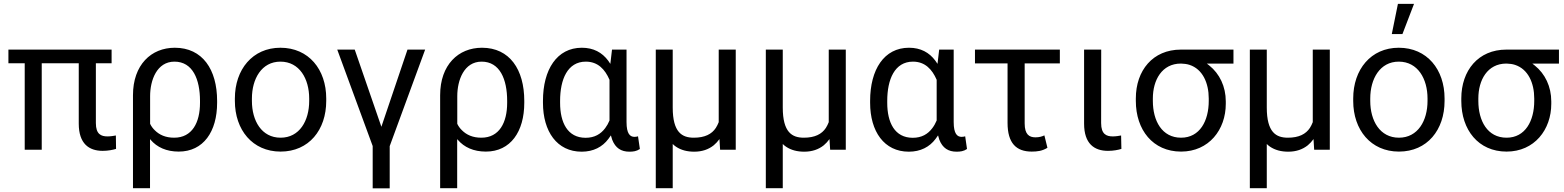

<svg xmlns="http://www.w3.org/2000/svg" viewBox="-20 -790 8253 1013"><path d="M568.8 -528.3H24.4V-456.1H110.4V0H200.2V-456.1H395.5V-137.7C395.5 -31.7 449.7 5.9 522 5.9C550.8 5.9 575.7 0.5 592.3 -4.4L591.3 -75.2C581.1 -73.2 563.5 -70.3 547.4 -70.3C513.7 -70.3 485.8 -81.5 485.8 -140.6V-456.1H568.8Z M681.6 203.1H771.5V-56.2C772.5 -54.7 773.4 -53.7 774.4 -52.7C808.6 -12.7 858.4 9.8 922.9 9.8C1053.2 9.8 1125.5 -95.7 1125.5 -247.6V-257.8C1125.5 -423.3 1048.3 -538.1 902.3 -538.1C777.8 -538.1 681.6 -448.2 681.6 -287.6ZM772 -136.7V-282.7C772 -367.2 807.6 -464.8 900.4 -464.8C997.1 -464.8 1035.2 -371.1 1035.2 -257.8V-247.6C1035.2 -143.6 994.1 -63.5 898.9 -63.5C853.5 -63.5 820.8 -78.6 796.9 -102.5C786.6 -112.3 778.3 -123.5 772 -136.7Z M1219.2 -257.3C1219.2 -105 1312 9.8 1460.4 9.8C1609.9 9.8 1701.2 -105 1701.2 -257.3V-270.5C1701.2 -423.3 1608.9 -538.1 1459.5 -538.1C1312.5 -538.1 1219.2 -423.3 1219.2 -270.5ZM1309.1 -270.5C1309.1 -373.5 1359.9 -464.8 1459.5 -464.8C1560.5 -464.8 1611.3 -373.5 1611.3 -270.5V-257.3C1611.3 -153.3 1560.5 -63.5 1460.4 -63.5C1359.9 -63.5 1309.1 -153.3 1309.1 -257.3Z M1992.2 -121.1 1851.6 -528.3H1759.3L1946.3 -19.5V203.6H2036.1V-19L2223.1 -528.3H2129.9Z M2302.2 203.1H2392.1V-56.2C2393.1 -54.7 2394 -53.7 2395 -52.7C2429.2 -12.7 2479 9.8 2543.5 9.8C2673.8 9.8 2746.1 -95.7 2746.1 -247.6V-257.8C2746.1 -423.3 2668.9 -538.1 2522.9 -538.1C2398.4 -538.1 2302.2 -448.2 2302.2 -287.6ZM2392.6 -136.7V-282.7C2392.6 -367.2 2428.2 -464.8 2521 -464.8C2617.7 -464.8 2655.8 -371.1 2655.8 -257.8V-247.6C2655.8 -143.6 2614.7 -63.5 2519.5 -63.5C2474.1 -63.5 2441.4 -78.6 2417.5 -102.5C2407.2 -112.3 2398.9 -123.5 2392.6 -136.7Z M3209 -528.3 3200.2 -453.1C3196.8 -459 3192.9 -464.4 3189 -469.7C3156.7 -513.2 3111.3 -538.1 3049.8 -538.1C2918.5 -538.1 2844.7 -423.3 2844.7 -257.8V-247.6C2844.7 -96.2 2918.9 10.3 3048.8 10.3C3110.8 10.3 3158.2 -14.6 3189.9 -57.1C3194.3 -63 3198.7 -69.3 3203.1 -75.7C3205.1 -67.4 3207.5 -60.1 3210 -52.7C3227.1 -8.8 3257.3 10.3 3300.8 10.3C3320.3 10.3 3337.9 8.3 3356 -3.9L3346.2 -70.8C3340.8 -69.3 3335.4 -67.9 3327.6 -67.9C3304.2 -67.9 3285.6 -84 3285.6 -146V-528.3ZM2935.1 -257.8C2935.1 -371.1 2974.1 -464.8 3070.8 -464.8C3134.8 -464.8 3171.9 -423.8 3195.3 -370.1C3195.3 -369.6 3195.3 -368.7 3195.8 -368.2V-154.3C3189.5 -139.2 3182.1 -126 3172.9 -113.8C3149.4 -82.5 3116.7 -63 3069.8 -63C2974.1 -63 2935.1 -143.6 2935.1 -247.6Z M3772 -528.3V-145.5C3767.6 -134.3 3762.7 -124.5 3756.8 -115.2C3735.4 -82.5 3698.7 -63.5 3640.6 -63.5C3578.6 -63.5 3529.3 -91.3 3529.3 -222.7V-528.3H3439.9V203.1H3529.3V-30.3C3534.7 -24.9 3540 -20.5 3546.4 -16.1C3573.2 2 3605.5 10.3 3642.6 10.3C3685.1 10.3 3718.8 -2 3745.6 -23.4C3756.8 -32.7 3767.1 -43.9 3775.9 -56.2L3779.3 0H3861.8V-528.3Z M4352.5 -528.3V-145.5C4348.1 -134.3 4343.3 -124.5 4337.4 -115.2C4315.9 -82.5 4279.3 -63.5 4221.2 -63.5C4159.2 -63.5 4109.9 -91.3 4109.9 -222.7V-528.3H4020.5V203.1H4109.9V-30.3C4115.2 -24.9 4120.6 -20.5 4127 -16.1C4153.8 2 4186 10.3 4223.1 10.3C4265.6 10.3 4299.3 -2 4326.2 -23.4C4337.4 -32.7 4347.7 -43.9 4356.4 -56.2L4359.9 0H4442.4V-528.3Z M4935.1 -528.3 4926.3 -453.1C4922.9 -459 4918.9 -464.4 4915 -469.7C4882.8 -513.2 4837.4 -538.1 4775.9 -538.1C4644.5 -538.1 4570.8 -423.3 4570.8 -257.8V-247.6C4570.8 -96.2 4645 10.3 4774.9 10.3C4836.9 10.3 4884.3 -14.6 4916 -57.1C4920.4 -63 4924.8 -69.3 4929.2 -75.7C4931.2 -67.4 4933.6 -60.1 4936 -52.7C4953.1 -8.8 4983.4 10.3 5026.9 10.3C5046.4 10.3 5064 8.3 5082 -3.9L5072.3 -70.8C5066.9 -69.3 5061.5 -67.9 5053.7 -67.9C5030.3 -67.9 5011.7 -84 5011.7 -146V-528.3ZM4661.1 -257.8C4661.1 -371.1 4700.2 -464.8 4796.9 -464.8C4860.8 -464.8 4897.9 -423.8 4921.4 -370.1C4921.4 -369.6 4921.4 -368.7 4921.9 -368.2V-154.3C4915.5 -139.2 4908.2 -126 4898.9 -113.8C4875.5 -82.5 4842.8 -63 4795.9 -63C4700.2 -63 4661.1 -143.6 4661.1 -247.6Z M5571.8 -528.3H5124V-455.6H5295.9V-141.6C5295.9 -34.2 5342.3 9.8 5423.3 9.8C5452.6 9.8 5478.5 6.8 5506.3 -10.3L5490.2 -75.7C5476.6 -69.3 5462.4 -65.4 5442.9 -65.4C5410.6 -65.4 5386.2 -80.1 5386.2 -138.7V-455.6H5571.8Z M5699.7 -528.3V-137.7C5699.7 -31.7 5753.4 5.9 5825.7 5.9C5854.5 5.9 5879.4 1 5896.5 -4.4L5895 -75.2C5884.8 -73.2 5867.2 -70.3 5851.1 -70.3C5817.9 -70.3 5789.6 -81.5 5789.6 -140.6L5790 -528.3Z M6487.8 -528.3H6210.4C6062 -528.3 5972.7 -418 5972.7 -270.5V-257.3C5972.7 -105 6062.5 9.8 6211.4 9.8C6358.4 9.8 6447.3 -106 6447.3 -242.2V-254.9C6447.3 -333.5 6414.6 -400.9 6360.4 -444.3L6347.2 -454.6H6487.8ZM6062.5 -270.5C6062.5 -367.7 6110.4 -454.6 6210.4 -454.6H6211.4C6227.5 -454.1 6242.7 -452.1 6255.9 -447.8C6325.2 -425.3 6357.4 -352.1 6357.4 -270.5V-257.3C6357.4 -152.8 6310.5 -63.5 6211.4 -63.5C6110.4 -63.5 6062.5 -152.8 6062.5 -257.3Z M6906.2 -528.3V-145.5C6901.9 -134.3 6897 -124.5 6891.1 -115.2C6869.6 -82.5 6833 -63.5 6774.9 -63.5C6712.9 -63.5 6663.6 -91.3 6663.6 -222.7V-528.3H6574.2V203.1H6663.6V-30.3C6668.9 -24.9 6674.3 -20.5 6680.7 -16.1C6707.5 2 6739.7 10.3 6776.9 10.3C6819.3 10.3 6853 -2 6879.9 -23.4C6891.1 -32.7 6901.4 -43.9 6910.2 -56.2L6913.6 0H6996.1V-528.3Z M7119.6 -257.3C7119.6 -105 7212.4 9.8 7360.8 9.8C7510.3 9.8 7601.6 -105 7601.6 -257.3V-270.5C7601.6 -423.3 7509.3 -538.1 7359.9 -538.1C7212.9 -538.1 7119.6 -423.3 7119.6 -270.5ZM7209.5 -270.5C7209.5 -373.5 7260.3 -464.8 7359.9 -464.8C7460.9 -464.8 7511.7 -373.5 7511.7 -270.5V-257.3C7511.7 -153.3 7460.9 -63.5 7360.8 -63.5C7260.3 -63.5 7209.5 -153.3 7209.5 -257.3ZM7323.2 -610.4H7379.4L7440.4 -769.5H7355.5Z M8205.1 -528.3H7927.7C7779.3 -528.3 7689.9 -418 7689.9 -270.5V-257.3C7689.9 -105 7779.8 9.8 7928.7 9.8C8075.7 9.8 8164.6 -106 8164.6 -242.2V-254.9C8164.6 -333.5 8131.8 -400.9 8077.6 -444.3L8064.5 -454.6H8205.1ZM7779.8 -270.5C7779.8 -367.7 7827.6 -454.6 7927.7 -454.6H7928.7C7944.8 -454.1 7960 -452.1 7973.1 -447.8C8042.5 -425.3 8074.7 -352.1 8074.7 -270.5V-257.3C8074.7 -152.8 8027.8 -63.5 7928.7 -63.5C7827.6 -63.5 7779.8 -152.8 7779.8 -257.3Z"/></svg>

Font: Bert Sans
Style: Regular
Weight: 400
Designer: Christian Robertson (Google), Cristiano Sobral
Foundry: Google, Cristiano Sobral
Version: Version 3.101